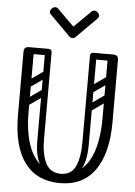

<svg xmlns="http://www.w3.org/2000/svg" viewBox="-61 -971 720 1027"><g transform="rotate(5 298.5 -457.5)"><path d="M300 10Q176 10 110.5 -77.5Q45 -165 45 -334V-674Q45 -700 72 -700Q100 -700 100 -676V-351Q100 -259 121.5 -189Q143 -119 187.5 -79.5Q232 -40 300 -40Q368 -40 411.5 -79Q455 -118 476 -188Q497 -258 497 -350V-674Q497 -700 524 -700Q552 -700 552 -676V-337Q552 -173 488 -81.5Q424 10 300 10ZM300 -40Q356 -40 378.5 -87.5Q401 -135 401 -220V-315H436V-207Q436 -110 402 -65.5Q368 -21 289 -21ZM300 -40 311 -21Q232 -21 196 -65.5Q160 -110 160 -207V-315H195V-220Q195 -135 219.5 -87.5Q244 -40 300 -40ZM56 -682Q56 -700 74 -700H177Q195 -700 195 -682Q195 -665 176 -665H73Q56 -665 56 -682ZM177 -554Q160 -554 160 -571V-681Q160 -698 177 -698Q195 -698 195 -682V-572Q195 -554 177 -554ZM542 -682Q542 -665 525 -665H420Q401 -665 401 -682Q401 -700 419 -700H524Q542 -700 542 -682ZM419 -554Q401 -554 401 -572V-682Q401 -698 419 -698Q436 -698 436 -681V-571Q436 -554 419 -554ZM189 -478Q194 -471 192.5 -464Q191 -457 186 -453L92 -387Q79 -378 69 -391Q58 -407 72 -416L166 -482Q179 -491 189 -478ZM189 -576Q194 -569 192.5 -562Q191 -555 186 -551L92 -485Q79 -476 69 -489Q58 -505 72 -514L166 -580Q179 -589 189 -576ZM82 -280Q64 -280 64 -298V-630Q64 -646 82 -646Q99 -646 99 -629V-297Q99 -280 82 -280ZM178 -280Q160 -280 160 -298V-630Q160 -646 178 -646Q195 -646 195 -629V-297Q195 -280 178 -280ZM526 -478Q531 -471 529.5 -464Q528 -457 523 -453L429 -387Q416 -378 406 -391Q395 -407 409 -416L503 -482Q516 -491 526 -478ZM526 -576Q531 -569 529.5 -562Q528 -555 523 -551L429 -485Q416 -476 406 -489Q395 -505 409 -514L503 -580Q516 -589 526 -576ZM419 -280Q401 -280 401 -298V-630Q401 -646 419 -646Q436 -646 436 -629V-297Q436 -280 419 -280ZM515 -280Q497 -280 497 -298V-630Q497 -646 515 -646Q532 -646 532 -629V-297Q532 -280 515 -280ZM209 -919 299 -830 389 -919Q395 -925 404 -925Q414 -925 422 -917Q431 -908 431 -899Q431 -891 424 -884L317 -777Q308 -768 299 -768Q290 -768 281 -777L174 -884Q167 -891 167 -899Q167 -908 176 -917Q184 -925 194 -925Q203 -925 209 -919Z"/></g></svg>

Font: Agu Display
Style: Regular
Weight: 400
Designer: Oluwaseun Badejo
Version: Version 1.103